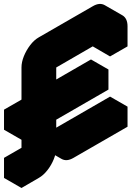

<svg xmlns="http://www.w3.org/2000/svg" viewBox="-20 -861 698 956"><path d="M173 -75V-215L87 -165V-265L173 -315V-475Q173 -502 185 -531.5Q197 -561 217 -586.5Q237 -612 260 -625L528 -780Q563 -800 589 -785Q615 -770 615 -730V-630L528 -580V-680L260 -525V-365L520 -515V-415L260 -265V-125L615 -330V-230L346 -75Q312 -55 286 -70Q260 -85 260 -125Q260 -99 248 -69Q236 -39 216 -13.5Q196 12 173 25L87 75V-25ZM173 -75 87 -25 0 -75 87 -125ZM87 -25V75L0 25V-75ZM260 -125Q260 -85 286 -70L199 -120Q173 -135 173 -175ZM615 -330 260 -125 173 -175 528 -380ZM528 -680V-580L442 -630V-730ZM173 -215V-75L87 -125V-265ZM520 -515 260 -365 173 -415 433 -565ZM173 -315 87 -265 0 -315 87 -365ZM589 -785Q563 -800 528 -780L260 -625Q237 -612 217 -586.5Q197 -561 185 -531.5Q173 -502 173 -475V-315L87 -365V-525Q87 -552 99 -581.5Q111 -611 130.5 -636.5Q150 -662 173 -675L442 -830Q476 -850 502 -835ZM87 -265V-165L0 -215V-315Z"/></svg>

Font: Nabla Normal
Style: Regular
Weight: 400
Designer: Arthur Reinders Folmer
Version: Version 1.000